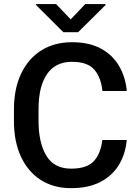

<svg xmlns="http://www.w3.org/2000/svg" viewBox="-20 -932 693 961"><path d="M492.2 -231.4H614.3Q608.4 -161.6 575.2 -106.9Q542 -52.2 482.2 -21.2Q422.4 9.8 335.9 9.8Q248 9.8 183.8 -31.5Q119.6 -72.8 84.7 -148.2Q49.8 -223.6 49.8 -325.7V-384.8Q49.8 -487.3 85.4 -562.7Q121.1 -638.2 186.3 -679.4Q251.5 -720.7 340.3 -720.7Q425.3 -720.7 483.9 -689.5Q542.5 -658.2 575.2 -603Q607.9 -547.9 614.7 -476.6H492.7Q485.4 -545.4 451.4 -584Q417.5 -622.6 340.3 -622.6Q257.3 -622.6 215.1 -560.8Q172.9 -499 172.9 -385.7V-325.7Q172.9 -218.3 211.7 -153.1Q250.5 -87.9 335.9 -87.9Q414.6 -87.9 449.2 -125Q483.9 -162.1 492.2 -231.4ZM260.7 -911.6 334 -835 406.7 -911.6H507.8V-906.2L371.1 -771H296.9L160.6 -906.7V-911.6Z"/></svg>

Font: Vazirmatn UI FD Medium
Style: Regular
Weight: 500
Designer: Saber Rastikerdar
Foundry: Saber Rastikerdar
Version: Version 33.003